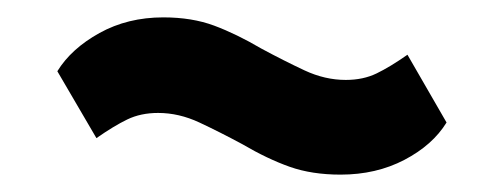

<svg xmlns="http://www.w3.org/2000/svg" viewBox="-20 -416 580 221"><path d="M372 -215Q339 -215 313.5 -224Q288 -233 259 -250Q233 -264 209.5 -275Q186 -286 162 -286Q142 -286 126.5 -278.5Q111 -271 91 -257L46 -334Q62 -360 94.5 -378Q127 -396 168 -396Q201 -396 226.5 -386.5Q252 -377 281 -360Q307 -346 330.5 -335Q354 -324 378 -324Q398 -324 413.5 -331.5Q429 -339 449 -353L494 -275Q478 -249 445.5 -232Q413 -215 372 -215Z"/></svg>

Font: IBM Plex Sans Cond
Style: Bold
Weight: 700
Width: 3
Designer: Mike Abbink, Paul van der Laan, Pieter van Rosmalen
Foundry: Bold Monday
Version: Version 1.3